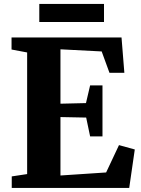

<svg xmlns="http://www.w3.org/2000/svg" viewBox="-20 -928 696 948"><path d="M114 -68.5V-669L37 -683.5V-743H580L594 -568.5H520.5L482 -674L278.5 -684.5V-416L404.5 -419L425 -506.5H486V-254.5H425L405.5 -347.5L278.5 -350V-61.5L504 -76.5L567.5 -211.5L645.5 -190L618 0H38V-57ZM493.5 -908.5V-819.5H174V-908.5Z"/></svg>

Font: Merriweather 36pt ExtraBold
Style: Regular
Weight: 800
Designer: Eben Sorkin
Foundry: Eben Sorkin
Version: Version 2.100